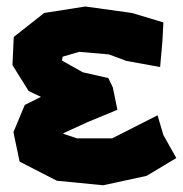

<svg xmlns="http://www.w3.org/2000/svg" viewBox="-20 -545 552 579"><path d="M472.7 -477.5 377.9 -505.9 237.3 -525.4 113.3 -505.9 21.5 -433.6 17.6 -348.6 66.4 -270.5 103.5 -252.9 54.7 -228.5 20.5 -146.5 39.1 -57.6 151.4 0 291 13.7 421.9 -14.6 511.7 -68.4 472.7 -137.7 455.1 -197.3 318.4 -127.9H211.9L170.9 -141.6L171.9 -143.6L244.1 -176.8L334 -213.9L320.3 -281.2L306.6 -309.6L229.5 -327.1L167 -362.3L168.9 -374L218.8 -388.7L308.6 -380.9L361.3 -361.3L462.9 -342.8L469.7 -419.9Z"/></svg>

Font: MaokenAssortedSans-Lite
Style: Lite
Weight: 400
Version: Version 1.400